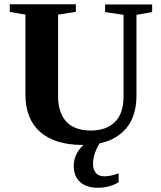

<svg xmlns="http://www.w3.org/2000/svg" viewBox="-20 -676 762 906"><path d="M409 -60Q482 -60 523 -101Q563 -141 563 -221V-606L476 -619V-655H698V-619L624 -606V-225Q624 -112 558 -52Q492 8 371 8Q240 8 170 -53Q100 -114 100 -230V-607L26 -620V-656H338V-620L254 -607V-223Q254 -144 293 -102Q332 -60 409 -60ZM442 210H443Q388 210 358 183Q328 156 328 106Q328 72 346 42Q363 13 393 -7H455Q419 46 419 98Q419 125 433 141Q446 156 474 156Q501 156 540 142V184Q496 210 442 210Z"/></svg>

Font: Libra Serif Modern
Style: Bold
Weight: 700
Designer: Stefan Peev, Context Ltd
Foundry: Ascender Corporation
Version: Version 1.000